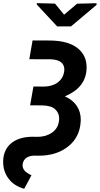

<svg xmlns="http://www.w3.org/2000/svg" viewBox="-73 -964 625 1202"><path d="M271.5 -941.4 157.2 -944.3 157.7 -935.1 284.7 -798.8H371.6L531.7 -933.6L531.2 -943.8L409.7 -940.9L328.1 -872.1ZM136.2 -422.4 115.7 -304.7 188 -304.2C227.5 -303.7 255.9 -295.9 272.5 -279.8C289.1 -264.2 297.4 -245.1 297.4 -222.2C297.4 -215.3 296.4 -209 295.4 -201.7C291 -172.9 276.4 -150.4 252 -133.3C227.1 -116.2 197.8 -107.4 163.1 -107.4L131.8 -107.9C76.2 -107.9 32.2 -94.7 -1 -68.8C-33.7 -42.5 -50.8 -5.9 -53.2 40.5C-53.2 43.9 -53.2 46.9 -53.2 50.3C-53.2 89.8 -42 124.5 -19 154.8C3.9 185.1 36.1 206.1 78.6 217.8L124 133.3L106.9 124.5C81.1 109.9 68.4 92.3 68.4 71.3C68.4 67.9 68.4 64.5 69.3 60.5C75.2 29.8 100.6 11.7 139.2 10.3L167 10.7C168.5 10.7 169.4 10.7 170.9 10.7C243.7 10.7 304.7 -8.3 353.5 -46.9C402.3 -85.4 428.7 -137.7 432.1 -203.1C432.6 -207.5 432.6 -211.4 432.6 -215.3C432.6 -278.3 399.4 -332 333 -360.8C418.9 -396.5 464.4 -452.6 468.8 -529.8C468.8 -534.2 469.2 -538.1 469.2 -542.5C469.2 -593.8 449.7 -634.3 410.2 -664.6C371.1 -694.8 313 -710 235.8 -710.4L130.9 -710.9L110.4 -593.3L243.2 -592.8C305.2 -591.3 329.6 -564.9 329.6 -530.3C329.6 -525.4 329.6 -520.5 328.6 -515.6C319.3 -457 270.5 -421.9 199.7 -421.9Z"/></svg>

Font: Roboto
Style: Bold Italic
Weight: 700
Italic angle: -12°
Designer: Google
Version: Version 2.137; 2017